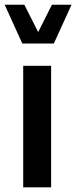

<svg xmlns="http://www.w3.org/2000/svg" viewBox="-29 -806 328 826"><path d="M-8.8 -785.6H75.7L135.3 -668L194.3 -785.6H278.8L202.6 -618.7H66.9ZM70.8 -522.9H190.9V0H70.8Z"/></svg>

Font: Estedad-FD SemiBold
Style: Regular
Weight: 600
Designer: Amin Abedi
Version: Version 7.3